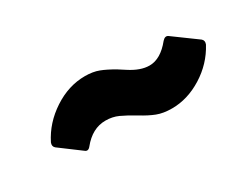

<svg xmlns="http://www.w3.org/2000/svg" viewBox="-36 -530 612 480"><g transform="rotate(-30 270.0 -290.5)"><path d="M280 -228Q255 -243 238.5 -250.5Q222 -258 202 -258Q164 -258 135 -222Q127 -212 119 -219L60 -263Q53 -269 57 -279Q79 -323 122.5 -351.5Q166 -380 213 -380Q236 -380 253 -373.5Q270 -367 292 -354Q297 -351 311.5 -341.5Q326 -332 340 -327Q354 -322 367 -322Q399 -322 428 -358Q437 -368 445 -362L512 -313Q519 -307 515 -297Q492 -254 449.5 -227.5Q407 -201 362 -201Q337 -201 319 -208Q301 -215 280 -228Z"/></g></svg>

Font: Barlow
Style: Bold Italic
Weight: 700
Italic angle: -7°
Designer: Jeremy Tribby
Foundry: Tribby Type
Version: Version 1.422